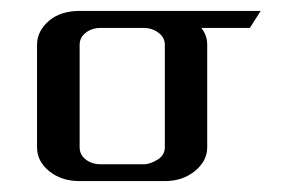

<svg xmlns="http://www.w3.org/2000/svg" viewBox="-20 -332 537 352"><path d="M47.9 -62V-250Q47.9 -274.9 69.8 -293.9Q91.3 -312 126 -312H458L438 -280.8H349.1Q359.9 -267.1 359.9 -250V-62Q359.9 -36.6 336.9 -18.1Q314.5 0 282.2 0H126Q92.8 0 70.3 -18.1Q47.9 -36.1 47.9 -62ZM126 -62Q126 -48.3 137.2 -39.6Q148.4 -30.8 165 -30.8H243.2Q255.4 -30.8 270 -40Q282.2 -48.3 282.2 -62V-250Q282.2 -263.2 270.5 -272Q258.8 -280.8 243.2 -280.8H165Q148.4 -280.8 137.2 -272Q126 -263.2 126 -250Z"/></svg>

Font: Hhenum
Style: Regular
Weight: 400
Designer: T. Christopher White
Version: Version 1.0